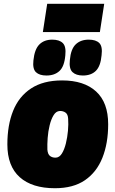

<svg xmlns="http://www.w3.org/2000/svg" viewBox="-20 -987 610 1017"><path d="M271 10Q150 10 84.5 -48.5Q19 -107 19 -222Q19 -324 49.5 -400Q80 -476 144.5 -518.5Q209 -561 309 -561Q425 -561 489 -502.5Q553 -444 553 -329Q553 -228 522.5 -151.5Q492 -75 430 -32.5Q368 10 271 10ZM276 -152Q295 -153 308 -174Q321 -195 329 -227.5Q337 -260 340 -294.5Q343 -329 341 -357Q340 -382 326.5 -391Q313 -400 296 -399Q277 -398 264 -377Q251 -356 243 -323.5Q235 -291 232.5 -256.5Q230 -222 231 -194Q233 -169 246 -160Q259 -151 276 -152ZM419 -587Q383 -587 364 -605Q345 -623 350 -669Q355 -727 381 -752Q407 -777 450 -777Q488 -777 506 -759Q524 -741 518 -694Q513 -637 488 -612Q463 -587 419 -587ZM226 -587Q189 -587 170.5 -604.5Q152 -622 157 -667Q163 -726 188.5 -751.5Q214 -777 257 -777Q294 -777 312.5 -759Q331 -741 326 -694Q321 -635 295 -611Q269 -587 226 -587ZM207 -817 230 -967H532L509 -817Z"/></svg>

Font: Georama Black
Style: Italic
Weight: 900
Italic angle: -9°
Designer: Jean-Baptiste Levee
Foundry: Production Type
Version: Version 1.000